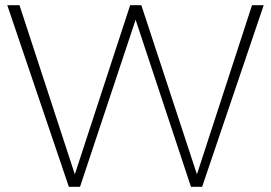

<svg xmlns="http://www.w3.org/2000/svg" viewBox="-20 -719 1044 739"><path d="M950 -699 738 -48 524 -699H481L268 -48L55 -699H8L245 0H288L502 -643L715 0H758L995 -699Z"/></svg>

Font: Montserrat arm ExtraLight
Style: Regular
Weight: 275
Designer: Julieta Ulanovsky
Foundry: Julieta Ulanovsky
Version: Version 6.000;PS 006.000;hotconv 1.0.88;makeotf.lib2.5.64775